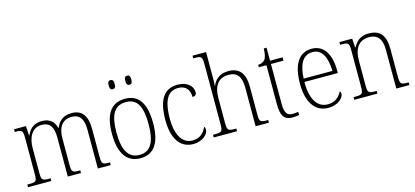

<svg xmlns="http://www.w3.org/2000/svg" viewBox="-63 -1238 3734 1727"><g transform="rotate(-15 1804.5 -375.0)"><path d="M32 0H249V-25H237C173 -25 163 -30 163 -98V-331C163 -425 203 -510 293 -510C373 -510 402 -459 402 -361V0H525V-25H516C454 -25 444 -30 444 -99V-345C444 -436 479 -510 573 -510C652 -510 682 -456 682 -361V0H802V-25H796C734 -25 724 -30 724 -97V-359C724 -482 677 -543 581 -543C508 -543 460 -507 437 -445H433C417 -505 379 -543 304 -543C240 -543 192 -514 165 -448H161L156 -536H45V-511H55C111 -511 121 -504 121 -436V-99C121 -30 112 -25 49 -25H32Z M1152 -654C1170 -654 1180 -664 1180 -696C1180 -729 1170 -739 1152 -739C1135 -739 1124 -729 1124 -696C1124 -664 1135 -654 1152 -654ZM997 -654C1014 -654 1025 -664 1025 -696C1025 -729 1014 -739 997 -739C979 -739 969 -729 969 -696C969 -664 979 -654 997 -654ZM1076 10C1202 10 1268 -78 1268 -267C1268 -455 1202 -543 1080 -543C950 -543 885 -454 885 -267C885 -79 957 10 1076 10ZM1077 -21C972 -21 927 -109 927 -267C927 -430 969 -512 1079 -512C1184 -512 1226 -433 1226 -267C1226 -113 1187 -21 1077 -21Z M1569 10C1662 10 1712 -49 1712 -85C1712 -100 1709 -108 1702 -115C1682 -67 1644 -23 1572 -23C1484 -22 1423 -102 1423 -264C1423 -453 1481 -513 1566 -513C1641 -513 1671 -464 1671 -401C1695 -401 1709 -412 1709 -436C1709 -496 1654 -543 1568 -543C1460 -543 1381 -477 1381 -263C1381 -70 1463 10 1569 10Z M1761 0H1978V-25H1966C1904 -25 1893 -30 1893 -98V-331C1893 -452 1945 -510 2034 -510C2118 -510 2151 -459 2151 -358V0H2275V-25H2264C2202 -25 2193 -31 2193 -98V-360C2193 -486 2138 -543 2042 -543C1955 -543 1912 -495 1892 -444H1890C1891 -456 1893 -478 1893 -497V-760H1767V-735H1786C1838 -735 1851 -729 1851 -660V-99C1851 -30 1840 -25 1778 -25H1761Z M2496 10C2515 10 2537 7 2555 3V-26C2535 -23 2521 -21 2500 -21C2451 -21 2429 -50 2429 -137V-505H2546V-536H2429V-657H2403C2401 -600 2393 -569 2377 -552C2364 -538 2343 -529 2316 -528V-505H2387V-142C2387 -29 2418 10 2496 10Z M2827 10C2923 10 2973 -49 2973 -84C2973 -96 2968 -102 2962 -106C2941 -61 2899 -22 2831 -22C2737 -22 2677 -104 2678 -271H2989V-294C2989 -451 2926 -543 2819 -543C2701 -543 2635 -451 2635 -262C2635 -88 2709 10 2827 10ZM2947 -302H2679C2685 -431 2725 -512 2818 -512C2905 -512 2945 -427 2947 -302Z M3070 0H3285V-25H3274C3211 -25 3201 -30 3201 -98V-331C3201 -432 3240 -510 3343 -510C3430 -510 3461 -450 3461 -361V0H3583V-25H3574C3512 -25 3502 -30 3502 -99V-357C3502 -484 3454 -543 3350 -543C3282 -543 3238 -518 3203 -453H3199L3194 -536H3075V-511H3091C3147 -511 3159 -506 3159 -438V-99C3159 -30 3149 -25 3086 -25H3070Z"/></g></svg>

Font: Noto Serif Myanmar SemiCondensed ExtraLight
Style: Regular
Weight: 200
Width: 4
Designer: Ben Mitchell and the Monotype Design Team
Foundry: Monotype Imaging Inc.
Version: Version 2.106